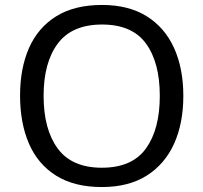

<svg xmlns="http://www.w3.org/2000/svg" viewBox="-20 -745 821 775"><path d="M720 -358Q720 -247 682.5 -164.5Q645 -82 572 -36Q499 10 391 10Q280 10 206.5 -36Q133 -82 97 -165Q61 -248 61 -359Q61 -469 97 -551Q133 -633 206.5 -679Q280 -725 392 -725Q499 -725 572 -679.5Q645 -634 682.5 -551.5Q720 -469 720 -358ZM156 -358Q156 -223 213 -145.5Q270 -68 391 -68Q513 -68 569 -145.5Q625 -223 625 -358Q625 -493 569 -569.5Q513 -646 392 -646Q271 -646 213.5 -569.5Q156 -493 156 -358Z"/></svg>

Font: Noto Sans Avestan
Style: Regular
Weight: 400
Designer: Monotype Design Team
Foundry: Monotype Imaging Inc.
Version: Version 2.003; ttfautohint (v1.8.4.7-5d5b)